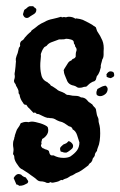

<svg xmlns="http://www.w3.org/2000/svg" viewBox="-20 -571 388 619"><path d="M224 -510V-512Q240 -510 247 -507L265 -498Q270 -495 274 -493Q278 -491 280 -489L289 -483Q291 -478 291.5 -475.5Q292 -473 293 -471Q304 -455 310 -440.5Q316 -426 314 -405V-394Q314 -389 312 -383Q310 -381 309.5 -378Q309 -375 308 -372Q307 -370 307 -368.5Q307 -367 306 -365Q304 -358 305 -354Q303 -346 302 -343.5Q301 -341 301 -340Q297 -330 292 -325Q290 -317 289 -314Q285 -308 280 -308Q272 -304 268.5 -301Q265 -298 263 -296Q260 -292 257 -291.5Q254 -291 251 -291Q244 -288 237 -288Q232 -288 230 -289Q223 -294 218 -295Q200 -298 195 -314L192 -321Q190 -326 188 -331Q186 -336 186 -341Q184 -344 188 -350Q195 -361 199 -367.5Q203 -374 210 -376Q214 -382 218 -382Q222 -384 224 -388Q224 -399 225 -403Q227 -407 227 -411Q227 -415 224 -419Q221 -422 222 -426Q218 -429 218 -434Q218 -441 209 -443.5Q200 -446 194 -446Q191 -446 190 -445Q186 -444 178 -444H172Q169 -444 168 -443Q154 -438 145 -434.5Q136 -431 130 -423Q122 -419 122 -418Q117 -411 115.5 -407Q114 -403 112 -398Q111 -394 112 -391L110 -368Q109 -347 113 -331Q116 -313 133 -306Q134 -304 139 -301Q141 -300 144 -295Q149 -293 153 -290Q157 -287 162 -284Q166 -280 170.5 -278Q175 -276 181 -274Q183 -273 185 -272Q187 -271 189 -270Q195 -264 201 -265Q209 -263 214 -262.5Q219 -262 224 -262Q234 -262 241 -257Q252 -257 259 -250Q267 -240 270 -240Q272 -238 273.5 -237Q275 -236 277 -235Q280 -230 282.5 -227.5Q285 -225 287 -223Q290 -219 290 -214Q292 -199 295 -194Q297 -190 297.5 -186.5Q298 -183 298 -178Q302 -164 302.5 -156.5Q303 -149 303 -141Q303 -130 301.5 -117.5Q300 -105 295 -94Q292 -86 293 -85Q288 -79 287 -76.5Q286 -74 286 -73Q286 -68 283 -65Q281 -63 279.5 -60.5Q278 -58 278 -55Q274 -46 270 -45Q266 -41 265 -38Q258 -33 251 -27.5Q244 -22 235 -17Q222 -12 219 -9Q213 -5 208 -4Q197 4 191 5Q187 6 181 10Q180 10 179.5 9.5Q179 9 178 9Q177 9 173 11Q171 13 168.5 13.5Q166 14 164 15Q155 17 153 17.5Q151 18 149 18Q146 18 142 16Q139 19 135 19Q133 19 132 18.5Q131 18 129 18Q126 16 123.5 15.5Q121 15 117 14Q109 14 105 12.5Q101 11 94 4Q90 1 86.5 -1.5Q83 -4 80 -6Q78 -8 76 -9Q74 -10 72 -12Q69 -14 63.5 -17.5Q58 -21 52 -25Q46 -27 41 -33.5Q36 -40 33 -45Q26 -56 26 -65Q26 -70 22 -74Q23 -80 23.5 -85Q24 -90 23 -95Q21 -105 23 -116Q24 -119 25 -121.5Q26 -124 26 -127Q28 -131 28 -135Q31 -143 32.5 -148Q34 -153 37 -157Q40 -161 42.5 -165Q45 -169 47 -174Q52 -176 56 -177Q60 -178 65 -178Q69 -178 71 -177Q79 -179 83 -179Q87 -179 94.5 -177.5Q102 -176 110 -173.5Q118 -171 125 -167.5Q132 -164 134 -161Q138 -148 132 -138Q126 -128 116 -123L113 -112Q115 -109 113 -105Q111 -102 113 -98.5Q115 -95 118 -93Q120 -93 121.5 -92Q123 -91 125 -90Q137 -87 138 -83Q140 -71 146 -70H153Q167 -62 185 -62Q197 -62 206 -66Q221 -76 228.5 -86.5Q236 -97 236 -112Q233 -122 228.5 -135.5Q224 -149 214 -154Q213 -162 202 -164Q195 -169 188 -173.5Q181 -178 171 -180Q163 -183 157 -187Q151 -190 146 -190Q139 -190 138 -191H133Q125 -193 118.5 -196.5Q112 -200 105 -203Q98 -203 96 -206Q95 -208 92 -208Q89 -208 88 -207L74 -222Q71 -224 69 -227Q67 -230 65 -233Q60 -233 58 -234.5Q56 -236 54 -240Q50 -245 47 -251.5Q44 -258 43 -266Q39 -270 40 -274Q40 -279 38 -283Q36 -287 34 -291Q32 -293 31.5 -295.5Q31 -298 30 -300Q23 -307 26 -315Q29 -323 27 -331Q27 -337 28 -339Q29 -349 30 -356Q31 -363 31 -369Q32 -372 31 -376V-382Q33 -391 37 -400Q38 -405 39 -408.5Q40 -412 41 -417Q45 -421 45 -424Q43 -433 49 -439Q53 -441 56 -444Q59 -449 60.5 -450.5Q62 -452 63 -453Q68 -459 71 -461.5Q74 -464 76 -466Q80 -468 82 -473Q95 -482 103 -489Q113 -496 123 -500Q134 -507 150 -510Q158 -512 164.5 -513.5Q171 -515 177 -517Q179 -515 181 -515Q182 -515 182.5 -515.5Q183 -516 184 -516H187Q191 -516 192 -515Q198 -517 202 -517Q215 -517 224 -510ZM294 -284Q297 -286 300.5 -287.5Q304 -289 307 -291Q310 -293 320 -295Q328 -290 327 -282Q326 -274 321 -269Q318 -266 313 -263.5Q308 -261 303 -261Q297 -261 292 -265Q290 -271 291 -275Q292 -279 294 -284ZM324 -323Q324 -328 323 -331Q329 -341 336 -341Q348 -341 348 -331Q349 -326 345.5 -323.5Q342 -321 337 -319Q327 -321 327 -322ZM87 -551Q90 -547 94 -545Q98 -542 97 -538Q97 -531 90 -526L77 -518Q75 -516 71 -514Q70 -514 69 -513.5Q68 -513 67 -513Q57 -513 54 -525Q56 -533 57.5 -537Q59 -541 64 -543Q73 -552 78 -551ZM42 28Q38 24 33 24L24 3Q31 -10 40 -10Q42 -10 48 -8Q54 -1 63 1Q66 6 69.5 10.5Q73 15 68 20Q63 23 57 25.5Q51 28 42 28ZM201 -116Q207 -115 212.5 -108.5Q218 -102 214 -94Q213 -92 206 -86.5Q199 -81 194 -79H191Q186 -79 184 -80Q180 -82 176 -82Q171 -93 176.5 -98Q182 -103 184 -105Q188 -107 191 -108Q194 -109 196 -111Z"/></svg>

Font: Black And White Picture
Style: Regular
Weight: 400
Designer: AsiaSoft Inc.
Foundry: AsiaSoft Inc.
Version: Version 1.64